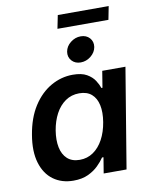

<svg xmlns="http://www.w3.org/2000/svg" viewBox="-96 -954 817 1034"><g transform="rotate(-10 312.5 -436.5)"><path d="M221.7 9.8Q157.7 9.8 112.1 -23.4Q66.4 -56.6 47.4 -119.9Q28.3 -183.1 43.5 -272Q58.6 -363.3 98.9 -425.8Q139.2 -488.3 195.8 -520.5Q252.4 -552.7 315.4 -552.7Q363.8 -552.7 391.8 -536.6Q419.9 -520.5 434.6 -497.8Q449.2 -475.1 455.6 -455.6H461.4L476.1 -545.9H603L512.7 0H387.7L401.9 -86.4H394Q380.4 -65.9 357.9 -43.7Q335.4 -21.5 302.2 -5.9Q269 9.8 221.7 9.8ZM274.4 -94.7Q315.9 -94.7 348.4 -117.2Q380.9 -139.6 402.6 -179.7Q424.3 -219.7 433.1 -272.9Q441.9 -326.2 433.3 -365.5Q424.8 -404.8 399.7 -426.5Q374.5 -448.2 332.5 -448.2Q289.6 -448.2 256.6 -425.3Q223.6 -402.3 202.6 -362.8Q181.6 -323.2 173.3 -272.9Q165 -221.7 173.1 -181.4Q181.2 -141.1 206.5 -117.9Q231.9 -94.7 274.4 -94.7ZM370.1 -610.4Q339.8 -610.4 321.5 -630.6Q303.2 -650.9 307.6 -679.7Q312.5 -709 337.9 -729Q363.3 -749 393.6 -749Q424.3 -749 442.4 -729Q460.4 -709 456.1 -679.7Q451.2 -650.9 426 -630.6Q400.9 -610.4 370.1 -610.4ZM570.8 -883.3 556.6 -810.5H277.8L292.5 -883.3Z"/></g></svg>

Font: Inter SemiBold
Style: Italic
Weight: 600
Italic angle: -9.3988°
Designer: Rasmus Andersson
Foundry: rsms
Version: Version 4.001;git-66647c0bb